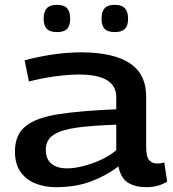

<svg xmlns="http://www.w3.org/2000/svg" viewBox="-20 -766 719 796"><path d="M42 -138Q42 -208 87 -243.5Q132 -279 225 -293Q318 -307 462 -313V-362Q463 -457 308 -457Q265 -457 209 -449.5Q153 -442 100 -428L82 -516Q138 -531 198.5 -540Q259 -549 315 -549Q450 -549 518.5 -503.5Q587 -458 586 -363V-158Q586 -116 598.5 -102Q611 -88 631 -88Q638 -88 646 -89Q654 -90 661 -93L673 -13Q636 10 587 10Q541 10 511 -8.5Q481 -27 471 -76Q421 -38 357.5 -14Q294 10 212 10Q165 10 126.5 -5.5Q88 -21 65 -53.5Q42 -86 42 -138ZM170 -145Q170 -106 193.5 -87Q217 -68 258 -68Q287 -68 323.5 -77Q360 -86 396.5 -102.5Q433 -119 462 -143V-249Q368 -246 302.5 -237.5Q237 -229 203.5 -208Q170 -187 170 -145ZM456 -633Q426 -633 413.5 -646.5Q401 -660 401 -688Q401 -717 413.5 -731.5Q426 -746 456 -746Q485 -746 498 -731.5Q511 -717 511 -688Q511 -660 498 -646.5Q485 -633 456 -633ZM216 -633Q187 -633 174 -646.5Q161 -660 161 -688Q161 -717 174 -731.5Q187 -746 216 -746Q246 -746 258.5 -731.5Q271 -717 271 -688Q271 -660 258.5 -646.5Q246 -633 216 -633Z"/></svg>

Font: Georama Extended Medium
Style: Regular
Weight: 500
Width: 7
Designer: Jean-Baptiste Levee
Foundry: Production Type
Version: Version 1.000